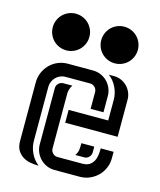

<svg xmlns="http://www.w3.org/2000/svg" viewBox="-101 -722 665 796"><g transform="rotate(15 232.0 -324.5)"><path d="M287.1 -283.7V-355.5Q287.1 -367.2 278.6 -376Q270 -384.8 258.3 -384.8H151.9Q140.1 -384.8 129.6 -380.1Q119.1 -375.5 111.3 -367.7Q103.5 -359.9 98.9 -349.1Q94.2 -338.4 94.2 -326.7V-95.7Q94.2 -67.9 106.2 -42.5Q118.2 -17.1 140.1 0Q120.6 0 102.3 -3.7Q84 -7.3 70.1 -16.6Q56.2 -25.9 47.6 -41Q39.1 -56.2 39.1 -79.6V-331.1Q39.1 -353.5 47.6 -373.3Q56.2 -393.1 70.8 -408Q85.4 -422.9 105.2 -431.4Q125 -439.9 147.5 -439.9H255.4Q273.4 -439.9 289.3 -433.1Q305.2 -426.3 316.9 -414.6Q328.6 -402.8 335.4 -387Q342.3 -371.1 342.3 -353V-283.7ZM177.2 -84Q177.2 -72.3 185.8 -63.7Q194.3 -55.2 206.1 -55.2H312Q331.1 -55.2 342.3 -62.3Q353.5 -69.3 359.9 -80.8Q366.2 -92.3 368.2 -106.7Q370.1 -121.1 370.1 -136.2H425.3V-108.4Q425.3 -85.9 416.7 -66.2Q408.2 -46.4 393.3 -31.7Q378.4 -17.1 358.6 -8.5Q338.9 0 316.4 0H208.5Q190.4 0 174.6 -6.8Q158.7 -13.7 147 -25.4Q135.3 -37.1 128.4 -53Q121.6 -68.8 121.6 -86.9V-328.1Q121.6 -340.3 130.4 -348.6Q139.2 -356.9 150.9 -356.9H189Q183.6 -348.6 180.4 -338.9Q177.2 -329.1 177.2 -319.3ZM200.2 -255.9H370.1V-344.2Q370.1 -372.1 357.9 -397.5Q345.7 -422.9 323.7 -439.9H345.7Q361.8 -439.9 376.5 -433.6Q391.1 -427.2 401.9 -416.5Q412.6 -405.8 418.9 -391.1Q425.3 -376.5 425.3 -360.4V-200.7H200.2ZM334.5 -648.9Q350.6 -648.9 365 -642.8Q379.4 -636.7 390.1 -626Q400.9 -615.2 407 -600.8Q413.1 -586.4 413.1 -570.3Q413.1 -554.2 407 -539.8Q400.9 -525.4 390.1 -514.6Q379.4 -503.9 365 -497.8Q350.6 -491.7 334.5 -491.7Q318.4 -491.7 304 -497.8Q289.6 -503.9 278.8 -514.6Q268.1 -525.4 262 -539.8Q255.9 -554.2 255.9 -570.3Q255.9 -586.4 262 -600.8Q268.1 -615.2 278.8 -626Q289.6 -636.7 304 -642.8Q318.4 -648.9 334.5 -648.9ZM126.5 -648.9Q142.6 -648.9 157 -642.8Q171.4 -636.7 182.1 -626Q192.9 -615.2 199 -600.8Q205.1 -586.4 205.1 -570.3Q205.1 -554.2 199 -539.8Q192.9 -525.4 182.1 -514.6Q171.4 -503.9 157 -497.8Q142.6 -491.7 126.5 -491.7Q110.4 -491.7 95.9 -497.8Q81.5 -503.9 70.8 -514.6Q60.1 -525.4 54 -539.8Q47.9 -554.2 47.9 -570.3Q47.9 -586.4 54 -600.8Q60.1 -615.2 70.8 -626Q81.5 -636.7 95.9 -642.8Q110.4 -648.9 126.5 -648.9ZM275.4 -82.5Q284.7 -96.2 285.9 -108.4Q287.1 -120.6 287.1 -136.2H342.3V-111.8Q342.3 -100.1 334 -91.3Q325.7 -82.5 313.5 -82.5Z"/></g></svg>

Font: Isar CAT
Style: Regular
Weight: 400
Designer: Digitized by Peter Wiegel
Foundry: CAT-Fonts, Peter Wiegel
Version: Version 1.000; ttfautohint (v1.3)